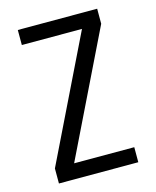

<svg xmlns="http://www.w3.org/2000/svg" viewBox="-111 -812 722 888"><g transform="rotate(-15 250.0 -367.5)"><path d="M60 0H440V-72H152L440 -663V-735H60V-663H348L60 -72Z"/></g></svg>

Font: Iosevka SS09
Style: Regular
Weight: 400
Monospace: yes
Designer: Belleve Invis
Foundry: Belleve Invis
Version: Version 5.2.1; ttfautohint (v1.8.3)